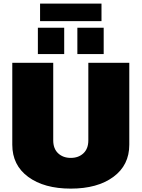

<svg xmlns="http://www.w3.org/2000/svg" viewBox="-20 -1058 807 1094"><path d="M208.3 -937.5V-1037.5H558.3V-937.5ZM420.8 -750V-900H570.8V-750ZM195.8 -750V-900H345.8V-750ZM50 -233.3V-700H283.3V-258.3Q283.3 -210.8 311.2 -184.6Q339.2 -158.3 383.3 -158.3Q427.5 -158.3 455.4 -184.6Q483.3 -210.8 483.3 -258.3V-700H716.7V-233.3Q716.7 -116.7 625.8 -50Q535 16.7 383.3 16.7Q231.7 16.7 140.8 -50Q50 -116.7 50 -233.3Z"/></svg>

Font: BoonTook
Style: Regular
Weight: 400
Designer: Sungsit Sawaiwan
Foundry: FontUni
Version: Version 3.0